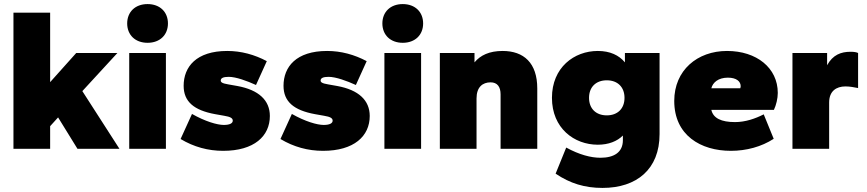

<svg xmlns="http://www.w3.org/2000/svg" viewBox="-20 -730 4254 942"><path d="M566 0 384 -283 556 -470H354L226 -327V-668H46V0H226V-111L265 -154L360 0Z M794 0V-470H614V0ZM704 -520C765 -520 804 -559 804 -615C804 -671 765 -710 704 -710C643 -710 604 -671 604 -615C604 -559 643 -520 704 -520Z M1075 10C1227 10 1304 -62 1304 -161C1304 -238 1249 -289 1145 -308L1100 -316C1069 -321 1063 -327 1063 -335C1063 -347 1076 -353 1102 -353C1138 -353 1192 -333 1236 -313L1289 -430C1229 -462 1163 -480 1095 -480C943 -480 881 -402 881 -309C881 -232 931 -189 1035 -170L1080 -162C1111 -157 1122 -150 1122 -138C1122 -126 1109 -117 1078 -117C1046 -117 987 -134 922 -171L866 -48C931 -9 1001 10 1075 10Z M1565 10C1717 10 1794 -62 1794 -161C1794 -238 1739 -289 1635 -308L1590 -316C1559 -321 1553 -327 1553 -335C1553 -347 1566 -353 1592 -353C1628 -353 1682 -333 1726 -313L1779 -430C1719 -462 1653 -480 1585 -480C1433 -480 1371 -402 1371 -309C1371 -232 1421 -189 1525 -170L1570 -162C1601 -157 1612 -150 1612 -138C1612 -126 1599 -117 1568 -117C1536 -117 1477 -134 1412 -171L1356 -48C1421 -9 1491 10 1565 10Z M2046 0V-470H1866V0ZM1956 -520C2017 -520 2056 -559 2056 -615C2056 -671 2017 -710 1956 -710C1895 -710 1856 -671 1856 -615C1856 -559 1895 -520 1956 -520Z M2616 0V-296C2616 -421 2550 -480 2446 -480C2381 -480 2337 -459 2308 -424V-470H2138V0H2318V-247C2318 -303 2348 -326 2387 -326C2420 -326 2436 -304 2436 -267V0Z M2913 -20C2966 -20 3008 -37 3036 -65V-42C3036 17 2993 44 2926 44C2879 44 2822 29 2758 -6L2706 122C2777 170 2849 192 2936 192C3104 192 3216 100 3216 -72V-470H3046V-424C3017 -459 2973 -480 2913 -480C2797 -480 2688 -399 2688 -250C2688 -101 2797 -20 2913 -20ZM2957 -164C2904 -164 2870 -197 2870 -250C2870 -303 2904 -336 2957 -336C3010 -336 3044 -303 3044 -250C3044 -197 3010 -164 2957 -164Z M3566 10C3642 10 3716 -10 3776 -49L3727 -169C3686 -148 3637 -131 3586 -131C3519 -131 3479 -150 3470 -191H3777C3788 -214 3796 -247 3796 -274C3796 -397 3692 -480 3547 -480C3401 -480 3288 -385 3288 -235C3288 -66 3418 10 3566 10ZM3551 -349C3594 -349 3614 -330 3614 -307C3614 -304 3613 -301 3612 -297H3470C3477 -325 3504 -349 3551 -349Z M4048 0V-227C4048 -283 4083 -306 4128 -306C4149 -306 4170 -302 4190 -298V-470C4182 -474 4170 -476 4153 -476C4106 -476 4066 -461 4038 -410V-470H3868V0Z"/></svg>

Font: Gantari Black
Style: Regular
Weight: 900
Designer: Anugrah Pasau
Foundry: Lafontype
Version: Version 1.000